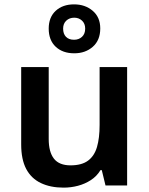

<svg xmlns="http://www.w3.org/2000/svg" viewBox="-20 -849 682 879"><path d="M562 -542V0H463L446 -70H440Q423 -42 396 -24.5Q369 -7 337 1.5Q305 10 271 10Q211 10 167 -11Q123 -32 100 -75.5Q77 -119 77 -188V-542H203V-213Q203 -153 227 -122.5Q251 -92 303 -92Q354 -92 383 -113.5Q412 -135 424 -176Q436 -217 436 -277V-542ZM320 -605Q267 -605 235 -635Q203 -665 203 -718Q203 -770 235 -799.5Q267 -829 319 -829Q370 -829 404.5 -799.5Q439 -770 439 -719Q439 -665 405 -635Q371 -605 320 -605ZM319 -667Q341 -667 355.5 -680.5Q370 -694 370 -718Q370 -741 355.5 -754.5Q341 -768 320 -768Q298 -768 283.5 -754.5Q269 -741 269 -718Q269 -694 282 -680.5Q295 -667 319 -667Z"/></svg>

Font: Noto Sans Thai SemiBold
Style: Regular
Weight: 600
Version: Version 2.001